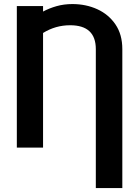

<svg xmlns="http://www.w3.org/2000/svg" viewBox="-20 -742 698 965"><path d="M594.8 203.1H461.6V-495Q461.6 -615.1 332.4 -615.1Q258.9 -615.1 196.4 -576.3V0H64.6V-711.6H196.4V-683.9Q227.3 -700.6 264.4 -711.1Q301.5 -721.6 343.8 -721.6Q411.9 -721.6 468.9 -695.7Q525.9 -669.7 560.4 -619.1Q594.8 -568.5 594.8 -495Z"/></svg>

Font: Inter UI Semi Bold
Style: Regular
Weight: 600
Designer: Rasmus Andersson
Foundry: rsms
Version: 3.2;8d6f07862